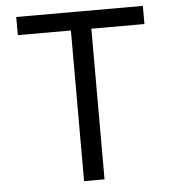

<svg xmlns="http://www.w3.org/2000/svg" viewBox="-52 -775 746 824"><g transform="rotate(-5 321.0 -363.5)"><path d="M48.3 -727.3H593.8V-649.1H365.1V0H277V-649.1H48.3Z"/></g></svg>

Font: Fast_Sans-Dotted
Style: Regular
Weight: 400
Version: Version 3.018